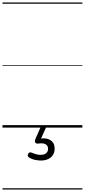

<svg xmlns="http://www.w3.org/2000/svg" viewBox="-20 -1030 685 1550"><path d="M309 266Q292 266 265 261Q238 256 214 241Q206 235 204.5 227.5Q203 220 208 211Q213 203 219 200.5Q225 198 234 202Q249 208 267.5 214Q286 220 307 220Q337 220 352.5 207Q368 194 368 170Q368 147 349 135Q330 123 288 129Q279 130 274 128Q269 126 265 121Q261 114 261.5 108Q262 102 265 94L308 -4H353L303 107L287 94Q324 83 354.5 89Q385 95 403 115Q421 135 421 170Q421 199 407.5 220.5Q394 242 369 254Q344 266 309 266ZM0 490H645V500H0ZM0 -20H645V0H0ZM0 -505H645V-500H0ZM0 -1010H645V-1000H0Z"/></svg>

Font: Playwrite PE Guides
Style: Regular
Weight: 400
Designer: Veronika Burian, José Scaglione
Foundry: TypeTogether
Version: Version 1.003